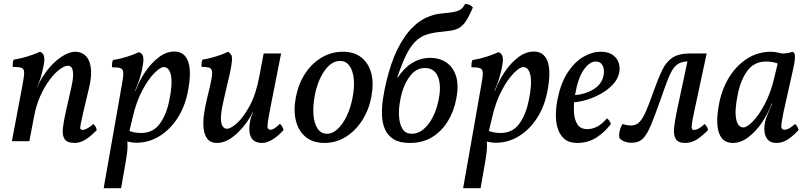

<svg xmlns="http://www.w3.org/2000/svg" viewBox="-20 -737 4221 1002"><path d="M42 0 97 -291Q106 -338 106 -358Q106 -378 92 -383Q78 -388 46 -388Q46 -399 47 -409Q48 -419 52 -426Q68 -428 94.5 -434.5Q121 -441 147.5 -450.5Q174 -460 188 -467Q204 -462 209 -446Q214 -430 209 -402Q201 -359 192 -331Q183 -303 172 -278L158 -130L133 0ZM374 -467Q390 -467 408 -459Q426 -451 439 -430.5Q452 -410 455 -372Q458 -334 444 -275L415 -153Q405 -108 401 -88.5Q397 -69 400 -64Q403 -59 411 -59Q422 -59 438.5 -68.5Q455 -78 467 -90Q475 -83 479 -75.5Q483 -68 485 -58Q452 -24 424.5 -7.5Q397 9 370 9Q331 9 317.5 -10.5Q304 -30 308 -66.5Q312 -103 323 -152L350 -271Q362 -322 361.5 -348.5Q361 -375 353.5 -384.5Q346 -394 335 -394Q317 -394 291.5 -375Q266 -356 239.5 -321Q213 -286 191 -237.5Q169 -189 158 -130L150 -230L188 -311Q200 -335 220.5 -362.5Q241 -390 266.5 -413.5Q292 -437 320 -452Q348 -467 374 -467Z M521 245 615 -289Q624 -336 623.5 -356Q623 -376 609.5 -381Q596 -386 564 -386Q564 -397 565 -407Q566 -417 570 -424Q586 -426 612.5 -432.5Q639 -439 665 -448.5Q691 -458 705 -465Q721 -460 726 -444.5Q731 -429 726 -401Q723 -381 718.5 -362Q714 -343 708 -324Q702 -305 694 -286L682 -256L641 -26Q646 1 645.5 29.5Q645 58 635 114L612 245ZM626 -5 643 -59Q658 -51 677 -47Q696 -43 716 -43Q778 -43 813 -90Q848 -137 863 -211Q881 -296 872.5 -341.5Q864 -387 834 -387Q817 -387 785.5 -355.5Q754 -324 722.5 -265Q691 -206 672 -123L653 -43L606 -50L661 -263H687Q706 -314 737.5 -361Q769 -408 808.5 -438Q848 -468 890 -468Q915 -468 933 -456Q951 -444 961 -418Q971 -392 971 -352.5Q971 -313 960 -257Q945 -180 906 -120Q867 -60 811.5 -26Q756 8 691 8Q675 8 655.5 4Q636 0 626 -5Z M1113 9Q1079 9 1062.5 -12Q1046 -33 1042.5 -67.5Q1039 -102 1045 -143.5Q1051 -185 1061 -225Q1076 -285 1082.5 -318.5Q1089 -352 1086 -366.5Q1083 -381 1070 -384.5Q1057 -388 1032 -388Q1031 -397 1032 -407.5Q1033 -418 1037 -426Q1052 -428 1078.5 -434.5Q1105 -441 1131 -450.5Q1157 -460 1170 -467Q1181 -460 1186.5 -451.5Q1192 -443 1190.5 -420Q1189 -397 1178.5 -349.5Q1168 -302 1148 -218Q1136 -168 1133.5 -133.5Q1131 -99 1139.5 -82Q1148 -65 1165 -65Q1184 -65 1217 -94.5Q1250 -124 1283 -184.5Q1316 -245 1333 -337L1356 -458H1447L1398 -210Q1384 -140 1379 -108Q1374 -76 1377.5 -68Q1381 -60 1392 -60Q1410 -60 1441 -91Q1448 -85 1452.5 -76.5Q1457 -68 1460 -59Q1436 -31 1405.5 -11Q1375 9 1348 9Q1318 9 1302 -5.5Q1286 -20 1282.5 -45Q1279 -70 1285 -103Q1287 -115 1291 -127Q1295 -139 1301 -151H1299Q1287 -126 1267.5 -98.5Q1248 -71 1223 -46.5Q1198 -22 1170 -6.5Q1142 9 1113 9Z M1673 9Q1613 9 1575 -22.5Q1537 -54 1524 -108Q1511 -162 1524 -230Q1538 -301 1573 -354Q1608 -407 1659 -437Q1710 -467 1769 -467Q1828 -467 1865.5 -437.5Q1903 -408 1917 -356.5Q1931 -305 1919 -238Q1907 -167 1871.5 -111Q1836 -55 1785 -23Q1734 9 1673 9ZM1686 -39Q1716 -39 1742.5 -64Q1769 -89 1789.5 -131.5Q1810 -174 1820 -228Q1836 -311 1818 -365Q1800 -419 1754 -419Q1711 -419 1675 -369.5Q1639 -320 1623 -240Q1612 -182 1616 -136.5Q1620 -91 1638 -65Q1656 -39 1686 -39Z M2119 9Q2066 9 2035 -10Q2004 -29 1989.5 -61.5Q1975 -94 1973.5 -135Q1972 -176 1978.5 -220Q1985 -264 1995 -306Q2020 -412 2054.5 -480.5Q2089 -549 2127.5 -588.5Q2166 -628 2205.5 -645.5Q2245 -663 2279 -666Q2312 -669 2333 -672Q2354 -675 2367.5 -679.5Q2381 -684 2390 -692.5Q2399 -701 2408 -717Q2421 -716 2431 -711Q2441 -706 2448 -698Q2433 -664 2420.5 -641.5Q2408 -619 2395.5 -606.5Q2383 -594 2368 -587Q2353 -580 2332.5 -577Q2312 -574 2283 -571Q2238 -567 2204.5 -556Q2171 -545 2143 -515.5Q2115 -486 2089 -427.5Q2063 -369 2034 -269L2030 -281Q2059 -352 2110 -393.5Q2161 -435 2226 -435Q2274 -435 2309.5 -411Q2345 -387 2360 -339.5Q2375 -292 2361 -221Q2349 -156 2317 -104Q2285 -52 2235.5 -21.5Q2186 9 2119 9ZM2130 -39Q2160 -39 2187 -60Q2214 -81 2235 -119Q2256 -157 2267 -207Q2285 -286 2266.5 -334Q2248 -382 2198 -382Q2155 -382 2125 -346.5Q2095 -311 2079 -258Q2070 -229 2065 -191.5Q2060 -154 2063.5 -119Q2067 -84 2082.5 -61.5Q2098 -39 2130 -39ZM2029 -332H2080V-315H2029Z M2397 245 2491 -289Q2500 -336 2499.5 -356Q2499 -376 2485.5 -381Q2472 -386 2440 -386Q2440 -397 2441 -407Q2442 -417 2446 -424Q2462 -426 2488.5 -432.5Q2515 -439 2541 -448.5Q2567 -458 2581 -465Q2597 -460 2602 -444.5Q2607 -429 2602 -401Q2599 -381 2594.5 -362Q2590 -343 2584 -324Q2578 -305 2570 -286L2558 -256L2517 -26Q2522 1 2521.5 29.5Q2521 58 2511 114L2488 245ZM2502 -5 2519 -59Q2534 -51 2553 -47Q2572 -43 2592 -43Q2654 -43 2689 -90Q2724 -137 2739 -211Q2757 -296 2748.5 -341.5Q2740 -387 2710 -387Q2693 -387 2661.5 -355.5Q2630 -324 2598.5 -265Q2567 -206 2548 -123L2529 -43L2482 -50L2537 -263H2563Q2582 -314 2613.5 -361Q2645 -408 2684.5 -438Q2724 -468 2766 -468Q2791 -468 2809 -456Q2827 -444 2837 -418Q2847 -392 2847 -352.5Q2847 -313 2836 -257Q2821 -180 2782 -120Q2743 -60 2687.5 -26Q2632 8 2567 8Q2551 8 2531.5 4Q2512 0 2502 -5Z M2993 9Q2950 9 2925.5 -12Q2901 -33 2890.5 -67Q2880 -101 2881 -141.5Q2882 -182 2890 -221Q2907 -305 2943 -359.5Q2979 -414 3024.5 -440.5Q3070 -467 3115 -467Q3154 -467 3177.5 -450.5Q3201 -434 3209 -408.5Q3217 -383 3211 -356Q3204 -323 3178 -295.5Q3152 -268 3116.5 -248Q3081 -228 3043 -216.5Q3005 -205 2973 -203L2976 -240Q3032 -244 3076 -270Q3120 -296 3130 -343Q3136 -374 3125 -395Q3114 -416 3089 -416Q3057 -416 3026.5 -373Q2996 -330 2981 -241Q2974 -200 2975 -158.5Q2976 -117 2992 -90Q3008 -63 3046 -63Q3070 -63 3096 -76Q3122 -89 3147 -119Q3155 -114 3160 -107Q3165 -100 3168 -90Q3137 -48 3093 -19.5Q3049 9 2993 9Z M3556 9Q3519 9 3506.5 -12Q3494 -33 3498 -70.5Q3502 -108 3512 -156L3570 -428L3582 -417Q3551 -417 3531 -409.5Q3511 -402 3496 -382Q3481 -362 3466 -324Q3451 -286 3430 -225Q3399 -137 3378 -86Q3357 -35 3335 -13.5Q3313 8 3277 8Q3256 8 3239 1.5Q3222 -5 3213 -16Q3209 -30 3213.5 -51.5Q3218 -73 3229 -90Q3240 -86 3252.5 -84Q3265 -82 3272 -82Q3299 -82 3316.5 -99.5Q3334 -117 3351 -156Q3368 -195 3391 -261Q3415 -328 3436 -371.5Q3457 -415 3490 -436.5Q3523 -458 3582 -458H3668L3603 -155Q3594 -112 3591 -91.5Q3588 -71 3591 -65Q3594 -59 3601 -59Q3615 -59 3630 -68.5Q3645 -78 3657 -90Q3665 -83 3669 -75.5Q3673 -68 3675 -58Q3638 -21 3611.5 -6Q3585 9 3556 9Z M4116 -467Q4122 -465 4126 -457.5Q4130 -450 4128.5 -430.5Q4127 -411 4118 -371L4068 -147Q4057 -92 4057.5 -76Q4058 -60 4074 -60Q4086 -60 4098.5 -67Q4111 -74 4130 -90Q4137 -83 4141 -75.5Q4145 -68 4148 -59Q4123 -31 4094 -11Q4065 9 4032 9Q4004 9 3990 -5Q3976 -19 3971.5 -40Q3967 -61 3970 -83.5Q3973 -106 3979 -123Q3983 -133 3989.5 -149Q3996 -165 4003 -181Q4010 -197 4014 -205L4050 -346L4053 -458Q4069 -457 4087 -459.5Q4105 -462 4116 -467ZM4068 -454 4051 -400Q4036 -408 4017 -412Q3998 -416 3978 -416Q3917 -416 3881.5 -369Q3846 -322 3831 -248Q3813 -163 3821.5 -117.5Q3830 -72 3860 -72Q3878 -72 3909 -103.5Q3940 -135 3971.5 -194.5Q4003 -254 4022 -336L4041 -416L4088 -409L4033 -196H4007Q3989 -146 3957 -98.5Q3925 -51 3885.5 -21Q3846 9 3804 9Q3779 9 3761 -3Q3743 -15 3733 -41Q3723 -67 3723 -107Q3723 -147 3734 -202Q3750 -279 3788.5 -339Q3827 -399 3882.5 -433Q3938 -467 4003 -467Q4020 -467 4039 -463Q4058 -459 4068 -454Z"/></svg>

Font: Vollkorn
Style: Italic
Weight: 400
Italic angle: -11°
Designer: Friedrich Althausen
Foundry: Friedrich Althausen
Version: Version 5.001